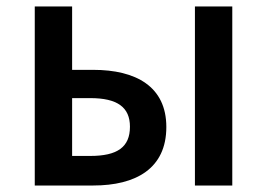

<svg xmlns="http://www.w3.org/2000/svg" viewBox="-20 -571 822 591"><path d="M87 0H267C398 0 492 -52 492 -180C492 -305 398 -356 267 -356H202V-551H87ZM202 -91V-269H258C341 -269 380 -241 380 -181C380 -118 341 -91 258 -91ZM580 0H695V-551H580Z"/></svg>

Font: Noto Sans JP Medium
Style: Regular
Weight: 500
Designer: Ryoko NISHIZUKA 西塚涼子 (kana, bopomofo & ideographs); Paul D. Hunt (Latin, Greek & Cyrillic); Sandoll Communications 산돌커뮤니
Foundry: Adobe
Version: Version 2.004;hotconv 1.0.118;makeotfexe 2.5.65603